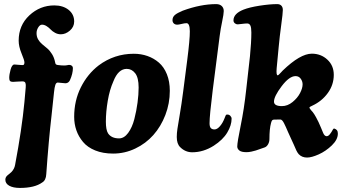

<svg xmlns="http://www.w3.org/2000/svg" viewBox="-20 -737 1687 944"><path d="M90.3 -336.9Q77.1 -336.9 63 -335.7Q48.8 -334.5 43.9 -334.5Q34.2 -334.5 29.8 -338.4Q25.4 -342.3 25.4 -354Q25.4 -371.1 32.2 -395.5Q39.1 -419.9 50.8 -419.9Q56.6 -419.9 68.8 -418.5Q81.1 -417 89.4 -417Q92.8 -417 94.7 -417.5Q96.7 -418 98.4 -421.1Q100.1 -424.3 100.1 -430.2Q100.1 -440.4 85.9 -474.4Q71.8 -508.3 71.8 -537.1Q71.8 -612.3 124.3 -661.4Q176.8 -710.4 247.1 -710.4Q290 -710.4 317.4 -688.5Q344.7 -666.5 344.7 -631.3Q344.7 -605 323.7 -586.7Q302.7 -568.4 278.8 -568.4Q264.2 -568.4 250.7 -575.7Q237.3 -583 229 -592Q220.7 -601.1 209.2 -608.4Q197.8 -615.7 186.5 -615.7Q176.3 -615.7 168 -602.3Q159.7 -588.9 159.7 -574.2Q159.7 -556.6 167.5 -543.2Q175.3 -529.8 187.3 -519.8Q199.2 -509.8 211.9 -499.3Q224.6 -488.8 235.6 -471.2Q246.6 -453.6 251 -430.7Q252 -423.8 254.6 -421.1Q257.3 -418.5 263.2 -417.5Q281.2 -415 294.9 -415Q304.2 -415 310.5 -416.5Q316.9 -418 319.3 -418Q328.1 -418 333.3 -413.6Q338.4 -409.2 338.4 -402.8Q338.4 -374.5 323.7 -342.3Q316.4 -327.6 301.3 -327.6Q295.4 -327.6 282.7 -329.3Q270 -331.1 264.2 -331.1Q255.9 -331.1 252 -319.3Q248 -307.6 245.6 -283.7L233.4 -168.9Q219.2 -46.9 207.5 119.1Q206.1 149.4 187.5 160.2Q150.4 187 78.1 187Q44.9 187 25.6 176.3Q6.3 165.5 6.3 146.5Q6.3 133.3 18.1 124Q20 122.1 26.9 116.9Q33.7 111.8 36.6 108.4Q50.8 93.3 54.2 73.7Q87.4 -101.6 100.1 -235.4L106.4 -306.6Q107.9 -321.3 105 -329.1Q102.1 -336.9 90.3 -336.9Z M344.7 -162.6Q344.7 -242.2 377.7 -307.9Q410.6 -373.5 465.3 -415.5Q542 -472.7 637.7 -472.7Q673.3 -472.7 704.8 -461.7Q736.3 -450.7 761.2 -429.2Q786.1 -407.7 800.5 -372.1Q814.9 -336.4 814.9 -290.5Q814.9 -228.5 793 -171.6Q771 -114.7 733.9 -73Q696.8 -31.2 645 -6.6Q593.3 18.1 536.1 18.1Q486.3 18.1 448.2 2.7Q410.2 -12.7 388.2 -39.1Q366.2 -65.4 355.5 -96.4Q344.7 -127.4 344.7 -162.6ZM565.4 -56.6Q590.3 -56.6 610.1 -83.5Q629.9 -110.4 640.4 -151.1Q650.9 -191.9 656.2 -232.2Q661.6 -272.5 661.6 -306.6Q661.6 -355 644.8 -376.7Q627.9 -398.4 603 -398.4Q561.5 -398.4 537.6 -337.4Q519 -295.9 509.8 -241.5Q500.5 -187 500.5 -138.7Q500.5 -98.6 511.2 -81.5Q527.8 -56.6 565.4 -56.6Z M880.4 -285.6 900.4 -440.4Q913.6 -543.5 913.3 -583.3Q913.1 -623 897 -623Q887.7 -623 873.3 -619.4Q858.9 -615.7 851.6 -615.7Q840.3 -615.7 834.2 -622.1Q828.1 -628.4 828.1 -637.7Q828.1 -653.3 839.8 -663.3Q851.6 -673.3 878.9 -684.6Q966.8 -716.8 1043 -716.8Q1060.1 -716.8 1070.1 -707.5Q1080.1 -698.2 1080.1 -682.6Q1080.1 -668.5 1072.3 -631.6Q1064.5 -594.7 1060.1 -560.5L1025.9 -293.9Q1010.3 -168.9 1010.3 -130.9Q1010.3 -114.3 1016.4 -107.4Q1022.5 -100.6 1034.7 -100.6Q1047.4 -100.6 1061 -116Q1074.7 -131.3 1084.5 -156.7Q1085.4 -159.2 1086.9 -162.8Q1088.4 -166.5 1088.9 -167.7Q1089.4 -168.9 1090.6 -170.9Q1091.8 -172.9 1093.5 -173.3Q1095.2 -173.8 1097.7 -173.8Q1106.4 -173.8 1112.5 -167.5Q1118.7 -161.1 1118.7 -153.3Q1118.7 -121.1 1097.4 -85.4Q1076.2 -49.8 1030.8 -20.5Q980 11.7 924.8 11.7Q891.1 11.7 865.7 -13.7Q849.1 -29.8 849.1 -63.5Q849.1 -82 852.3 -103.3Q855.5 -124.5 864 -174.6Q872.6 -224.6 880.4 -285.6Z M1190.4 -295.4 1209 -460.4Q1215.8 -530.3 1215.8 -577.1Q1215.8 -601.6 1210.9 -611.6Q1206.1 -621.6 1195.3 -621.6Q1185.5 -621.6 1168.9 -619.4Q1152.3 -617.2 1148.4 -617.2Q1140.6 -617.2 1134.3 -622.8Q1127.9 -628.4 1127.9 -636.7Q1127.9 -669.9 1176.8 -689.5Q1206.1 -701.2 1256.3 -709Q1306.6 -716.8 1343.3 -716.8Q1356 -716.8 1363.3 -709.2Q1370.6 -701.7 1370.6 -688Q1370.6 -671.9 1362.8 -615Q1355 -558.1 1350.1 -504.9L1340.3 -401.9Q1337.4 -366.7 1345.2 -366.7Q1347.2 -366.7 1351.3 -370.4Q1355.5 -374 1361.6 -380.9Q1367.7 -387.7 1369.6 -389.6Q1456.1 -473.1 1513.2 -473.1Q1558.1 -473.1 1589.6 -443.8Q1621.1 -414.6 1621.1 -369.1Q1621.1 -320.3 1592 -280Q1563 -239.7 1516.1 -217.8Q1501.5 -211.4 1501.5 -208.5Q1501.5 -206.1 1503.9 -202.4Q1506.3 -198.7 1511.2 -193.1Q1516.1 -187.5 1517.6 -186Q1525.9 -175.3 1533.9 -160.4Q1542 -145.5 1546.1 -136.7Q1550.3 -127.9 1558.6 -108.2Q1566.9 -88.4 1568.4 -84.5Q1574.7 -68.8 1584.5 -67.4Q1593.3 -66.4 1601.6 -76.7Q1609.9 -86.9 1616.7 -100.1Q1619.6 -105.5 1623.5 -105Q1632.8 -102.1 1637 -96.4Q1641.1 -90.8 1641.1 -80.1Q1641.1 -50.8 1611.6 -22.2Q1582 6.3 1547.1 22Q1512.2 37.6 1489.7 37.6Q1464.4 37.6 1448.7 21Q1442.4 13.7 1437.3 3.2Q1432.1 -7.3 1424.6 -25.6Q1417 -43.9 1409.7 -58.1Q1403.8 -70.3 1396.7 -86.7Q1389.6 -103 1385.5 -112.3Q1381.3 -121.6 1376.5 -131.1Q1371.6 -140.6 1367.4 -144.8Q1363.3 -148.9 1359.4 -149.4Q1334 -149.4 1326.7 -148.9Q1320.3 -148.4 1317.6 -144.8Q1314.9 -141.1 1312.5 -131.8Q1304.7 -103.5 1304.7 -53.7Q1304.7 -39.1 1297.9 -27.3Q1291 -15.6 1281.2 -12.2Q1276.9 -10.7 1261.7 -5.4Q1246.6 0 1237.8 2.9Q1229 5.9 1215.8 8.5Q1202.6 11.2 1191.9 11.2Q1167 11.2 1156.7 2.9Q1146.5 -5.4 1146.5 -16.6Q1146.5 -37.1 1163.3 -119.1Q1180.2 -201.2 1190.4 -295.4ZM1327.1 -237.3Q1327.1 -215.3 1366.2 -215.3Q1394 -215.3 1418.5 -235.4Q1442.9 -255.4 1455.3 -279.5Q1467.8 -303.7 1467.8 -322.3Q1467.8 -337.4 1458.5 -350.1Q1449.2 -362.8 1433.1 -362.8Q1402.3 -362.8 1364.7 -313Q1327.1 -263.2 1327.1 -237.3Z"/></svg>

Font: Cooper*
Style: Bold Italic
Weight: 700
Italic angle: -7°
Designer: Owen Earl
Foundry: indestructible type*
Version: Version 0.001